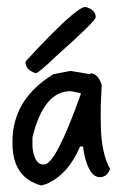

<svg xmlns="http://www.w3.org/2000/svg" viewBox="-20 -535 354 563"><path d="M186.5 -327.1 245.1 -317.4V-320.3Q266.6 -320.3 278.3 -286.1L275.4 -224.6V-181.6Q275.4 -86.9 302.7 -40Q294.9 -15.6 272.5 -15.6Q240.2 -15.6 225.6 -89.8L223.6 -105.5H214.8Q179.7 -22.5 115.2 4.9L100.6 8.8Q16.6 -14.6 16.6 -114.3V-120.1Q16.6 -244.1 136.7 -317.4ZM75.2 -101.6Q82 -52.7 106.4 -52.7H109.4Q143.6 -52.7 216.8 -258.8V-261.7L188.5 -267.6H186.5Q108.4 -267.6 75.2 -132.8ZM230.5 -514.6Q260.7 -506.8 260.7 -484.4Q260.7 -473.6 144.5 -370.1Q92.8 -320.3 85 -320.3Q54.7 -329.1 54.7 -354.5Q202.1 -514.6 230.5 -514.6Z"/></svg>

Font: Sue Ellen Francisco 
Style: Regular
Weight: 400
Designer: Kimberly Geswein
Foundry: Kimberly Geswein
Version: Version 1.002 2007